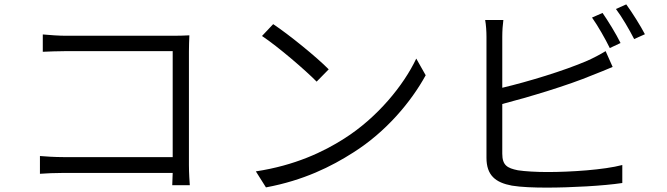

<svg xmlns="http://www.w3.org/2000/svg" viewBox="-20 -838 3040 875"><path d="M845 6C844 -6 841 -50 841 -86V-603C841 -625 842 -655 843 -677C823 -676 796 -675 772 -675H281C250 -675 207 -678 175 -681V-602C197 -603 246 -605 282 -605H767V-122H270C229 -122 186 -125 162 -127V-46C188 -48 231 -50 272 -50H767C766 -25 765 -3 765 6Z M1225 -728 1174 -674C1249 -624 1373 -517 1423 -466L1478 -522C1424 -577 1296 -681 1225 -728ZM1146 -57 1192 16C1364 -16 1490 -79 1590 -143C1739 -237 1853 -373 1920 -495L1877 -571C1820 -450 1700 -302 1548 -206C1454 -146 1324 -84 1146 -57Z M2808 -642C2788 -683 2751 -743 2726 -779L2678 -758C2705 -720 2739 -660 2759 -619ZM2269 -364C2391 -396 2566 -448 2681 -496C2711 -507 2745 -522 2772 -533L2740 -605C2714 -589 2685 -574 2656 -561C2549 -515 2387 -466 2269 -438V-671C2269 -698 2271 -725 2274 -747H2191C2195 -725 2197 -695 2197 -671V-119C2197 -39 2238 -6 2313 8C2355 15 2414 17 2472 17C2581 17 2731 9 2816 -4V-86C2733 -64 2581 -54 2475 -54C2425 -54 2372 -57 2340 -62C2291 -72 2269 -85 2269 -138ZM2787 -797C2815 -760 2848 -703 2870 -660L2919 -682C2900 -719 2861 -781 2834 -818Z"/></svg>

Font: Genne Gothic Normal
Style: Regular
Weight: 350
Designer: Ryoko NISHIZUKA (kana & ideographs); Paul D. Hunt (Latin, Greek & Cyrillic); Wenlong ZHANG (bopomofo); Sandoll Communica
Foundry: Adobe Systems Incorporated
Version: Version 1.004;PS 1.004;hotconv 16.6.51;makeotf.lib2.5.65220